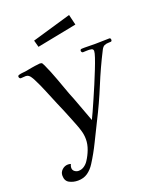

<svg xmlns="http://www.w3.org/2000/svg" viewBox="-171 -853 943 1154"><g transform="rotate(-20 301.0 -276.0)"><path d="M602 -527Q602 -517 595 -516Q588 -515 576.5 -515Q565 -515 553.5 -510Q542 -505 533 -487Q484 -391 443 -291Q402 -191 353 -95Q324 -37 295.5 21.5Q267 80 232 135Q213 165 187 183Q161 201 125 201Q95 201 70.5 188Q46 175 46 141Q46 119 62.5 104Q79 89 100 89Q109 89 118 92Q112 104 112 115Q112 130 123.5 138.5Q135 147 148 147Q168 147 184.5 135.5Q201 124 211 108Q229 81 241.5 48Q254 15 254 -17Q254 -31 252 -45Q250 -59 246 -72Q240 -93 232 -113.5Q224 -134 216 -154Q203 -186 190.5 -217Q178 -248 164 -279Q145 -324 126.5 -369.5Q108 -415 86 -458Q83 -463 80.5 -468Q78 -473 74 -478Q69 -486 61.5 -491.5Q54 -497 43 -497Q36 -497 28 -496Q20 -495 12 -495Q7 -495 4 -499.5Q1 -504 1 -508Q1 -516 10 -518Q20 -521 30.5 -522Q41 -523 51 -524Q73 -528 95 -532Q117 -536 139 -538Q142 -539 145 -539Q148 -539 151 -539Q161 -539 164.5 -533Q168 -527 172 -519Q195 -469 214 -416.5Q233 -364 252 -312Q272 -263 290 -213Q308 -163 327 -113Q334 -126 347.5 -156.5Q361 -187 378.5 -226.5Q396 -266 414 -309Q432 -352 447.5 -391Q463 -430 472.5 -458.5Q482 -487 482 -498Q482 -511 469 -513.5Q456 -516 440 -515Q424 -514 416 -514Q412 -514 409 -518Q406 -522 406 -526Q406 -536 416.5 -536.5Q427 -537 433 -537Q450 -537 468 -536.5Q486 -536 503 -536Q526 -536 548.5 -537Q571 -538 593 -538Q598 -538 600 -534.5Q602 -531 602 -527ZM430 -686 176 -636 164 -680 414 -753Z"/></g></svg>

Font: Kaisei Tokumin
Style: Regular
Weight: 400
Designer: Font-Kai, 金井和夫
Foundry: KAZUO KANAI
Version: Version 5.003